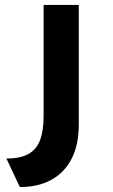

<svg xmlns="http://www.w3.org/2000/svg" viewBox="-20 -549 458 775"><path d="M60 206 6 91Q61 91 94 73Q127 55 141.5 17Q156 -21 156 -80V-529H298V-46Q298 36 269 92Q240 148 187 177Q134 206 60 206Z"/></svg>

Font: Lexend Exa SemiBold
Style: Regular
Weight: 600
Designer: Bonnie Shaver-Troup, Thomas Jockin
Foundry: Lexend
Version: Version 1.007